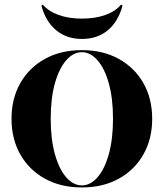

<svg xmlns="http://www.w3.org/2000/svg" viewBox="-20 -799 708 830"><path d="M333.9 11.3Q242.7 11.3 174.2 -26.6Q105.6 -64.5 67.7 -131.5Q29.8 -198.4 29.8 -285.5Q29.8 -372.6 67.7 -439.5Q105.6 -506.5 174.2 -544.4Q242.7 -582.3 333.9 -582.3Q425 -582.3 493.5 -544.4Q562.1 -506.5 600 -439.5Q637.9 -372.6 637.9 -285.5Q637.9 -198.4 600 -131.5Q562.1 -64.5 493.5 -26.6Q425 11.3 333.9 11.3ZM333.9 2.4Q371 2.4 401.6 -32.7Q432.3 -67.7 450.4 -132.7Q468.5 -197.6 468.5 -285.5Q468.5 -374.2 450.4 -438.7Q432.3 -503.2 401.6 -538.3Q371 -573.4 333.9 -573.4Q296.8 -573.4 266.1 -538.3Q235.5 -503.2 217.3 -438.7Q199.2 -374.2 199.2 -285.5Q199.2 -197.6 217.3 -132.7Q235.5 -67.7 266.1 -32.7Q296.8 2.4 333.9 2.4ZM333.9 -630.6Q268.5 -630.6 223 -668.1Q177.4 -705.6 158.9 -775L165.3 -779Q189.5 -750 233.5 -734.3Q277.4 -718.5 333.9 -718.5Q391.1 -718.5 435.5 -734.3Q479.8 -750 503.2 -779L509.7 -775Q491.1 -705.6 446 -668.1Q400.8 -630.6 333.9 -630.6Z"/></svg>

Font: Playfair 144pt SemiCondensed Black
Style: Regular
Weight: 900
Width: 4
Designer: Claus Eggers Sørensen
Foundry: Claus Eggers Sørensen
Version: Version 2.203